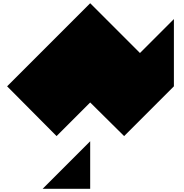

<svg xmlns="http://www.w3.org/2000/svg" viewBox="-20 -842 1138 1188"><path d="M538 -822 846 -514 1056 -724V-308L748 0L538 -208L330 0L24 -308L538 -822ZM244 326 538 32V326Z"/></svg>

Font: El Pececito
Style: Regular
Weight: 400
Designer: deFharo
Foundry: deFharo
Version: El Pececito Version 1.000